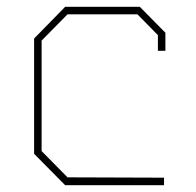

<svg xmlns="http://www.w3.org/2000/svg" viewBox="-20 -543 575 563"><path d="M171 0 80 -92V-430L171 -523H390L465 -447V-394H443V-440L383 -501H178L102 -424V-100L178 -23L461 -22V0Z"/></svg>

Font: Tomorrow Thin
Style: Regular
Weight: 250
Designer: Tony de Marco, Monica Rizzolli
Foundry: Just in Type
Version: Version 2.002